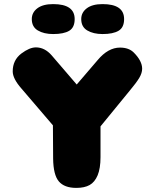

<svg xmlns="http://www.w3.org/2000/svg" viewBox="-20 -916 751 936"><path d="M470 -150Q470 -95 456 -61.5Q442 -28 417 -14Q392 0 352 0Q294 0 267 -31.5Q240 -63 239 -143L238 -305L84 -485Q42 -533 42 -568Q42 -623 84 -655Q124 -685 155 -685Q198 -685 232 -646L354 -504L456 -623Q507 -684 565 -684Q608 -684 632 -660Q673 -619 673 -581Q673 -560 659 -536.5Q645 -513 614 -476L470 -300ZM376 -823Q376 -855 403 -875.5Q430 -896 480 -896Q585 -896 585 -823Q585 -782 558 -766Q531 -750 480 -750Q435 -750 405.5 -767.5Q376 -785 376 -823ZM135 -823Q135 -855 162 -875.5Q189 -896 239 -896Q344 -896 344 -823Q344 -782 317.5 -766Q291 -750 239 -750Q194 -750 164.5 -767.5Q135 -785 135 -823Z"/></svg>

Font: Coiny 2.0
Style: Regular
Weight: 400
Version: Version 1.001 July 11, 2018